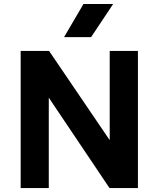

<svg xmlns="http://www.w3.org/2000/svg" viewBox="-20 -960 809 980"><path d="M85.5 0V-700H230.5L540 -244.5V-700H684V0H539L229 -461.5V0ZM307 -770.5 406 -939.5H557.5L445 -770.5Z"/></svg>

Font: Geologica Roman SemiBold
Style: Regular
Weight: 600
Designer: Sindre Bremnes, Frode Helland
Foundry: Monokrom Skriftforlag AS
Version: Version 1.010;gftools[0.9.28]